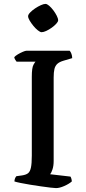

<svg xmlns="http://www.w3.org/2000/svg" viewBox="-20 -964 443 984"><path d="M267 0Q260 0 238.5 -2.5Q217 -5 189.5 -9Q162 -13 134 -17.5Q106 -22 84.5 -26.5Q63 -31 54 -34Q54 -42 57 -49.5Q60 -57 64 -61L93 -65Q113 -68 123.5 -76Q134 -84 138.5 -105Q143 -126 143 -166V-570Q143 -617 151.5 -632Q160 -647 162 -648H65Q63 -652 59 -656.5Q55 -661 53 -671Q59 -678 71.5 -685.5Q84 -693 97 -698.5Q110 -704 116 -704H337Q342 -699 346 -688.5Q350 -678 350 -666L306 -653Q285 -647 274 -637Q263 -627 259 -610.5Q255 -594 255 -567V-139Q255 -114 249 -96Q243 -78 237 -71L341 -59Q343 -57 345.5 -49Q348 -41 348 -34Q333 -21 309 -10.5Q285 0 267 0ZM193 -799Q186 -799 174 -808.5Q162 -818 151 -831.5Q140 -845 132 -858.5Q124 -872 124 -881Q124 -889 134.5 -900Q145 -911 160 -921Q175 -931 189.5 -937.5Q204 -944 213 -944Q221 -944 232 -934.5Q243 -925 253.5 -911Q264 -897 271 -883Q278 -869 278 -860Q278 -853 268.5 -842.5Q259 -832 245 -822Q231 -812 217 -805.5Q203 -799 193 -799Z"/></svg>

Font: Texturina 12pt Medium
Style: Regular
Weight: 500
Designer: Guillermo Torres Carreño
Foundry: Omnibus-Type
Version: Version 1.002